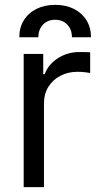

<svg xmlns="http://www.w3.org/2000/svg" viewBox="-20 -767 412 787"><path d="M77.1 0V-545.9H157.2V-462.9H163.1Q178.2 -503.4 217.5 -528.6Q256.8 -553.7 305.7 -553.7Q314.9 -553.7 328.6 -553.5Q342.3 -553.2 349.6 -552.7V-467.8Q345.2 -468.8 330.1 -470.7Q314.9 -472.7 297.9 -472.7Q258.3 -472.7 227.1 -456.1Q195.8 -439.5 178 -410.6Q160.2 -381.8 160.2 -344.7V0ZM59.1 -614.3Q59.1 -653.8 77.6 -683.8Q96.2 -713.9 129.4 -730.5Q162.6 -747.1 206.1 -747.1Q250 -747.1 283 -730.5Q315.9 -713.9 334.5 -683.8Q353 -653.8 353 -614.3H274.9Q274.9 -646 255.9 -666Q236.8 -686 206.1 -686Q175.3 -686 156.2 -666Q137.2 -646 137.2 -614.3Z"/></svg>

Font: Inter
Style: Regular
Weight: 400
Designer: Rasmus Andersson
Foundry: rsms
Version: Version 4.000;git-8c9346024